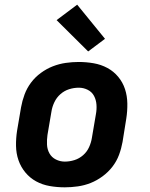

<svg xmlns="http://www.w3.org/2000/svg" viewBox="-20 -793 640 821"><path d="M257 8Q224 8 192.5 2.5Q161 -3 134.5 -17.5Q108 -32 88.5 -55.5Q69 -79 59 -108Q49 -137 48.5 -169.5Q48 -202 53 -234L70 -334Q75 -362 85 -389Q95 -416 112.5 -439.5Q130 -463 154.5 -481Q179 -499 206 -509.5Q233 -520 261 -524Q289 -528 316 -528Q349 -528 380.5 -522.5Q412 -517 439 -502.5Q466 -488 485.5 -464.5Q505 -441 514.5 -412Q524 -383 524.5 -350.5Q525 -318 520 -286L504 -186Q499 -158 489 -131Q479 -104 461 -80.5Q443 -57 418.5 -39Q394 -21 367.5 -10.5Q341 0 312.5 4Q284 8 257 8ZM257 -102Q278 -102 298.5 -108.5Q319 -115 335.5 -129.5Q352 -144 361 -164Q370 -184 373 -204L390 -304Q394 -325 392.5 -345.5Q391 -366 382 -383Q373 -400 355 -409Q337 -418 317 -418Q296 -418 275.5 -411.5Q255 -405 238.5 -390.5Q222 -376 212.5 -356Q203 -336 200 -316L183 -216Q180 -195 181 -174.5Q182 -154 191.5 -137Q201 -120 219 -111Q237 -102 257 -102ZM357 -573 222 -707 310 -773 429 -627Z"/></svg>

Font: Iosevka XBd Ex Obl
Style: Regular
Weight: 800
Width: 7
Italic angle: -9°
Monospace: yes
Designer: Belleve Invis
Foundry: Belleve Invis
Version: Version 32.5.0; ttfautohint (v1.8.4)